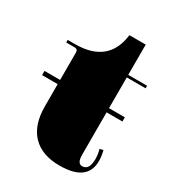

<svg xmlns="http://www.w3.org/2000/svg" viewBox="-142 -620 647 714"><g transform="rotate(30 181.0 -263.0)"><path d="M222 12Q146 12 105.5 -30Q65 -72 65 -152V-247H-2V-265H65V-383Q65 -397 51 -397H15V-408H46Q189 -408 205 -538H275V-408H356V-397H275V-265H343V-247H275V-65Q275 -28 296 -28Q326 -28 326 -76Q326 -96 320 -116L335 -120Q341 -96 341 -76Q341 12 222 12Z"/></g></svg>

Font: Arapey Black-Display
Style: Regular
Weight: 900
Designer: Eduardo Rodriguez Tunni
Foundry: Eduardo Rodriguez Tunni
Version: Version 4.000